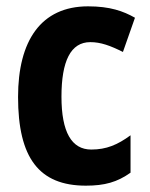

<svg xmlns="http://www.w3.org/2000/svg" viewBox="-20 -576 472 606"><path d="M251 10C310 10 350 -1 392 -31V-149C351 -119 316 -104 268 -104C206 -104 174 -159 174 -271C174 -383 203 -443 265 -443C298 -443 328 -432 368 -412L406 -520C369 -541 327 -556 258 -556C109 -556 37 -447 37 -270C37 -78 103 10 251 10Z"/></svg>

Font: Noto Sans Telugu Condensed
Style: Bold
Weight: 700
Width: 3
Designer: Jelle Bosma - Monotype Design Team
Foundry: Monotype Imaging Inc.
Version: Version 2.005